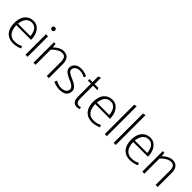

<svg xmlns="http://www.w3.org/2000/svg" viewBox="266 -1953 3213 3213"><g transform="rotate(45 1872.5 -346.5)"><path d="M440 -242V-250Q440 -321 415.5 -377Q391 -433 349 -465.5Q307 -498 252 -498Q181 -498 133.5 -465Q86 -432 63 -375Q40 -318 40 -245Q40 -170 64.5 -111.5Q89 -53 140 -20Q191 13 270 13Q290 13 318.5 8.5Q347 4 376 -4.5Q405 -13 425 -25L405 -62Q380 -49 347.5 -38.5Q315 -28 262 -28Q202 -28 164.5 -57.5Q127 -87 109.5 -135.5Q92 -184 91 -242ZM93 -279Q98 -327 115.5 -367.5Q133 -408 165 -432.5Q197 -457 245 -457Q293 -457 323 -432.5Q353 -408 368.5 -367.5Q384 -327 388 -279Z M599 0V-485H550V0ZM574 -600Q591 -600 602 -611Q613 -622 613 -638Q613 -654 601.5 -665Q590 -676 574 -676Q557 -676 546.5 -665Q536 -654 536 -638Q536 -622 546.5 -611Q557 -600 574 -600Z M788 0V-359Q816 -388 845.5 -410Q875 -432 904.5 -444.5Q934 -457 963 -457Q1018 -457 1036 -422Q1054 -387 1054 -337V0H1103V-337Q1103 -384 1088.5 -420Q1074 -456 1042.5 -477Q1011 -498 959 -498Q929 -498 897 -485.5Q865 -473 836.5 -453Q808 -433 787 -409L777 -485H739V0Z M1211 -25Q1230 -13 1256.5 -4.5Q1283 4 1310.5 8.5Q1338 13 1358 13Q1451 13 1493 -23Q1535 -59 1535 -123Q1535 -157 1514.5 -183.5Q1494 -210 1461 -230Q1428 -250 1388 -266Q1338 -286 1302 -310Q1266 -334 1266 -368Q1266 -403 1297 -430Q1328 -457 1379 -457Q1424 -457 1453.5 -445Q1483 -433 1503 -423L1523 -458Q1507 -470 1482.5 -479Q1458 -488 1432.5 -493Q1407 -498 1386 -498Q1304 -498 1261.5 -459.5Q1219 -421 1219 -364Q1219 -333 1238.5 -307.5Q1258 -282 1290.5 -263Q1323 -244 1360 -229Q1396 -215 1425 -198.5Q1454 -182 1471 -162.5Q1488 -143 1488 -119Q1488 -92 1472.5 -71.5Q1457 -51 1428.5 -39.5Q1400 -28 1360 -28Q1335 -28 1311.5 -34Q1288 -40 1267.5 -49Q1247 -58 1229 -66Z M1804 -470H1716V-623L1667 -601V-470H1595V-433H1667V-116Q1667 -74 1680 -45.5Q1693 -17 1716.5 -2Q1740 13 1771 13Q1784 13 1796.5 11Q1809 9 1819.5 6Q1830 3 1837 1L1825 -37Q1820 -35 1807.5 -31.5Q1795 -28 1784 -28Q1747 -28 1731.5 -57.5Q1716 -87 1716 -123V-433H1825Z M2307 -242V-250Q2307 -321 2282.5 -377Q2258 -433 2216 -465.5Q2174 -498 2119 -498Q2048 -498 2000.5 -465Q1953 -432 1930 -375Q1907 -318 1907 -245Q1907 -170 1931.5 -111.5Q1956 -53 2007 -20Q2058 13 2137 13Q2157 13 2185.5 8.5Q2214 4 2243 -4.5Q2272 -13 2292 -25L2272 -62Q2247 -49 2214.5 -38.5Q2182 -28 2129 -28Q2069 -28 2031.5 -57.5Q1994 -87 1976.5 -135.5Q1959 -184 1958 -242ZM1960 -279Q1965 -327 1982.5 -367.5Q2000 -408 2032 -432.5Q2064 -457 2112 -457Q2160 -457 2190 -432.5Q2220 -408 2235.5 -367.5Q2251 -327 2255 -279Z M2476 0V-706L2427 -696V0Z M2685 0V-706L2636 -696V0Z M3205 -242V-250Q3205 -321 3180.5 -377Q3156 -433 3114 -465.5Q3072 -498 3017 -498Q2946 -498 2898.5 -465Q2851 -432 2828 -375Q2805 -318 2805 -245Q2805 -170 2829.5 -111.5Q2854 -53 2905 -20Q2956 13 3035 13Q3055 13 3083.5 8.5Q3112 4 3141 -4.5Q3170 -13 3190 -25L3170 -62Q3145 -49 3112.5 -38.5Q3080 -28 3027 -28Q2967 -28 2929.5 -57.5Q2892 -87 2874.5 -135.5Q2857 -184 2856 -242ZM2858 -279Q2863 -327 2880.5 -367.5Q2898 -408 2930 -432.5Q2962 -457 3010 -457Q3058 -457 3088 -432.5Q3118 -408 3133.5 -367.5Q3149 -327 3153 -279Z M3364 0V-359Q3392 -388 3421.5 -410Q3451 -432 3480.5 -444.5Q3510 -457 3539 -457Q3594 -457 3612 -422Q3630 -387 3630 -337V0H3679V-337Q3679 -384 3664.5 -420Q3650 -456 3618.5 -477Q3587 -498 3535 -498Q3505 -498 3473 -485.5Q3441 -473 3412.5 -453Q3384 -433 3363 -409L3353 -485H3315V0Z"/></g></svg>

Font: Catamaran Thin
Style: Regular
Weight: 100
Designer: Pria Ravichandran
Version: Version 2.000